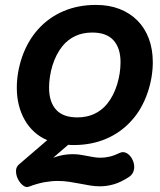

<svg xmlns="http://www.w3.org/2000/svg" viewBox="-20 -610 640 770"><path d="M290 -139.2Q327.6 -139.2 357.4 -152.8Q387.2 -166.5 409.2 -192.9Q422.4 -209 432.6 -229Q442.9 -249 449.7 -271.2Q456.5 -293.5 460 -316.2Q463.4 -338.9 463.4 -360.4Q463.4 -417 435.3 -448.2Q407.2 -479.5 350.1 -479.5Q312.5 -479.5 282.7 -465.8Q252.9 -452.1 231 -425.8Q217.8 -409.7 207.5 -389.6Q197.3 -369.6 190.4 -347.4Q183.6 -325.2 180.2 -302.2Q176.8 -279.3 176.8 -258.3Q176.8 -201.2 204.8 -170.2Q232.9 -139.2 290 -139.2ZM275.4 -28.3Q269 -28.3 263.2 -28.6Q257.3 -28.8 253.4 -29.3L193.4 22.5Q216.8 14.2 235.6 11.2Q254.4 8.3 271 8.3Q287.6 8.3 301.8 10.5Q315.9 12.7 329.6 15.4Q343.3 18.1 356.4 20.3Q369.6 22.5 383.8 22.5Q400.4 22.5 418.9 18.3Q437.5 14.2 460.9 2.9Q468.3 -0.5 475.8 0.2Q483.4 1 490.2 5.4Q497.1 9.8 502.7 16.6Q508.3 23.4 512.2 32.2Q516.1 40.5 517.6 50Q519 59.6 517.6 68.6Q516.1 77.6 511.2 85.7Q506.3 93.8 497.6 99.6Q464.4 121.1 436 129.2Q407.7 137.2 381.3 137.2Q360.8 137.2 340.8 133.8Q320.8 130.4 300.3 126.5Q279.8 122.6 257.8 119.1Q235.8 115.7 211.4 115.7Q186 115.7 157.7 120.8Q129.4 126 95.7 138.7Q84 143.1 71.8 133.3Q59.6 123.5 51.8 107.9Q44.4 92.8 44.2 76.4Q43.9 60.1 55.7 49.8L169.4 -47.9Q140.6 -60.1 117.9 -80.6Q95.2 -101.1 79.6 -128.2Q64 -155.3 55.7 -188Q47.4 -220.7 47.4 -258.3Q47.4 -288.1 52.7 -319.6Q58.1 -351.1 68.6 -381.6Q79.1 -412.1 95.2 -440.4Q111.3 -468.8 133.3 -493.2Q176.3 -540.5 234.9 -565.4Q293.5 -590.3 364.7 -590.3Q417.5 -590.3 459.5 -574Q501.5 -557.6 531.2 -527.6Q561 -497.6 576.9 -455.1Q592.8 -412.6 592.8 -360.4Q592.8 -330.1 587.4 -298.8Q582 -267.6 571.5 -237.1Q561 -206.5 544.9 -178Q528.8 -149.4 506.8 -125.5Q463.9 -78.1 405.3 -53.2Q346.7 -28.3 275.4 -28.3Z"/></svg>

Font: Courier Prime
Style: Bold Italic
Weight: 700
Monospace: yes
Designer: Alan Dague-Greene
Foundry: Quote-Unquote Apps
Version: Version 1.202